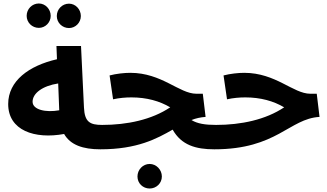

<svg xmlns="http://www.w3.org/2000/svg" viewBox="-20 -852 1879 1102"><path d="M203 -692C240 -692 271 -723 271 -761C271 -800 240 -832 203 -832C164 -832 133 -800 133 -761C133 -723 164 -692 203 -692ZM376 -691C413 -691 444 -722 444 -760C444 -799 413 -831 376 -831C337 -831 306 -799 306 -760C306 -722 337 -691 376 -691ZM556 5C608 5 636 -25 636 -67C636 -106 616 -135 566 -135C496 -135 466 -152 462 -234L445 -588H304L307 -512C146 -475 27 -388 27 -255C27 -103 179 -52 348 -83C384 -20 456 5 556 5ZM167 -268C167 -316 223 -359 314 -373L320 -219C243 -205 167 -222 167 -268Z M556 5C768 5 880 -56 971 -108C1021 -19 1104 5 1210 5C1262 5 1290 -25 1290 -67C1290 -106 1270 -135 1220 -135C1158 -135 1113 -142 1079 -163C1104 -173 1131 -179 1160 -181L1144 -314H1107C1009 -314 909 -434 728 -434C694 -434 647 -429 609 -419L629 -282C665 -290 701 -293 734 -293C822 -293 896 -272 957 -236C851 -165 710 -135 566 -135ZM839 230C877 230 909 200 909 161C909 122 877 89 839 89C800 89 769 122 769 161C769 200 800 230 839 230Z M1210 5C1570 5 1640 -171 1814 -181L1798 -314H1761C1663 -314 1563 -434 1382 -434C1348 -434 1301 -429 1263 -419L1283 -282C1319 -290 1355 -293 1388 -293C1476 -293 1550 -272 1611 -236C1505 -165 1364 -135 1220 -135Z"/></svg>

Font: Noto Sans Arabic UI
Style: Bold
Weight: 700
Designer: Monotype Design Team, Nadine Chahine and Nizar Qandah
Foundry: Monotype Imaging Inc.
Version: Version 2.010